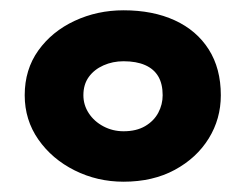

<svg xmlns="http://www.w3.org/2000/svg" viewBox="-20 -829 477 373"><path d="M220 -476Q169 -476 125 -498Q81 -520 54.5 -558Q28 -596 28 -644Q28 -694 54.5 -731Q81 -768 125 -788.5Q169 -809 220 -809Q277 -809 319.5 -789.5Q362 -770 385.5 -733Q409 -696 409 -644Q409 -598 385.5 -560Q362 -522 319.5 -499Q277 -476 220 -476ZM220 -574Q245 -574 262 -584Q279 -594 287.5 -610Q296 -626 296 -644Q296 -666 287.5 -680.5Q279 -695 262 -702.5Q245 -710 220 -710Q199 -710 181 -702Q163 -694 152.5 -679.5Q142 -665 142 -644Q142 -625 152.5 -609Q163 -593 181 -583.5Q199 -574 220 -574Z"/></svg>

Font: BioRhyme SemiExpanded ExtraBold
Style: Regular
Weight: 800
Width: 6
Designer: Aoife Mooney
Foundry: Aoife Mooney Type
Version: Version 1.600;gftools[0.9.33]